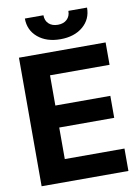

<svg xmlns="http://www.w3.org/2000/svg" viewBox="-100 -1003 779 1070"><g transform="rotate(-10 289.5 -468.5)"><path d="M46.9 0V-727.5H537.3V-600.8H200.4V-429.7H511.5V-305.3H200.4V-126.8H538.1V0ZM293.2 -788.7Q214.8 -788.7 166 -829.6Q117.2 -870.6 117.2 -936.7H222.3Q222.3 -906.4 241.3 -888.5Q260.4 -870.5 293.2 -870.5Q325.4 -870.5 344.4 -888.5Q363.5 -906.4 363.5 -936.7H469.1Q469.1 -870.6 420.5 -829.6Q371.8 -788.7 293.2 -788.7Z"/></g></svg>

Font: Inter Tight
Style: Regular
Weight: 400
Designer: Rasmus Andersson
Foundry: rsms
Version: Version 3.002